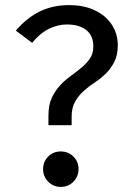

<svg xmlns="http://www.w3.org/2000/svg" viewBox="-20 -721 547 753"><path d="M261 -230H170V-268Q170 -309 183 -337Q196 -365 215.5 -386Q235 -407 258 -423.5Q281 -440 300.5 -456.5Q320 -473 333 -492Q346 -511 346 -539Q346 -581 318.5 -603Q291 -625 242 -625Q207 -625 172 -608Q137 -591 106 -553L42 -601Q86 -652 137 -676.5Q188 -701 251 -701Q298 -701 334 -688Q370 -675 394 -653Q418 -631 430 -603Q442 -575 442 -545Q442 -505 428.5 -478.5Q415 -452 395 -432.5Q375 -413 351.5 -397.5Q328 -382 308 -364Q288 -346 274.5 -322.5Q261 -299 261 -263ZM149 -58Q149 -87 169 -107Q189 -127 218 -127Q248 -127 268 -107Q288 -87 288 -58Q288 -29 268 -8.5Q248 12 218 12Q189 12 169 -8.5Q149 -29 149 -58Z"/></svg>

Font: Feura Sans
Style: Regular
Weight: 400
Designer: Carrois Corporate & Edenspiekermann
Foundry: Carrois Corporate GbR & Edenspiekermann AG
Version: Version 1.001